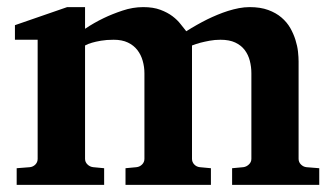

<svg xmlns="http://www.w3.org/2000/svg" viewBox="-20 -520 946 540"><path d="M632.8 0V-46.9L664.1 -49.8Q672.9 -50.8 679.9 -57.4Q687 -64 687 -73.2V-314Q687 -332 682.6 -349.1Q678.2 -366.2 668.2 -379.4Q658.2 -392.6 641.6 -400.4Q625 -408.2 600.1 -408.2Q584 -408.2 569.6 -405.5Q555.2 -402.8 543.9 -399.9Q531.2 -396.5 520 -392.1V-73.2Q520 -64 526.4 -57.4Q532.7 -50.8 542 -49.8L573.2 -46.9V0H333V-46.9L363.8 -49.8Q373 -50.8 379.6 -57.4Q386.2 -64 386.2 -73.2V-314Q386.2 -332 381.3 -349.1Q376.5 -366.2 366.2 -379.4Q356 -392.6 339.6 -400.4Q323.2 -408.2 299.8 -408.2Q279.3 -408.2 263.9 -405.5Q248.5 -402.8 238.8 -399.9Q227.1 -396.5 219.2 -392.1V-73.2Q219.2 -64 226.1 -57.4Q232.9 -50.8 242.2 -49.8L272.9 -46.9V0H26.9V-46.9L64 -49.8Q73.2 -50.8 79.6 -57.4Q85.9 -64 85.9 -73.2V-408.2H22V-449.2L168.9 -500H219.2V-439Q244.6 -456.1 272 -469.2Q295.4 -480.5 324.5 -490.2Q353.5 -500 382.8 -500Q411.1 -500 431.2 -492.4Q451.2 -484.9 465.1 -474.4Q479 -463.9 488 -452.1Q497.1 -440.4 503.9 -432.1Q533.2 -450.7 563.5 -465.8Q576.7 -472.2 591.3 -478.3Q606 -484.4 621.3 -489.3Q636.7 -494.1 652.1 -497.1Q667.5 -500 682.1 -500Q712.4 -500 734.4 -491.9Q756.3 -483.9 771.7 -470.7Q787.1 -457.5 796.4 -441.2Q805.7 -424.8 811 -407.7Q816.4 -390.6 818.1 -374.8Q819.8 -358.9 819.8 -347.2V-73.2Q819.8 -64 826.4 -57.4Q833 -50.8 841.8 -49.8L877.9 -46.9V0Z"/></svg>

Font: Charis SIL Eur
Style: Bold
Weight: 700
Foundry: SIL International
Version: Version 5.000